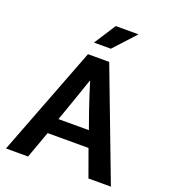

<svg xmlns="http://www.w3.org/2000/svg" viewBox="-148 -930 914 1037"><g transform="rotate(20 309.0 -412.0)"><path d="M355 -700H258L338 -824H469ZM219 -246H394L361 -339Q347 -381 334.5 -418Q322 -455 309 -499H307Q293 -458 280 -419.5Q267 -381 252 -339ZM249 -630H371L610 0H481L425 -155H190L134 0H7Z"/></g></svg>

Font: Mukta SemiBold
Style: Regular
Weight: 600
Designer: Girish Dalvi and Yashodeep Gholap
Foundry: Ek Type
Version: Version 2.538;PS 1.002;hotconv 16.6.51;makeotf.lib2.5.65220;